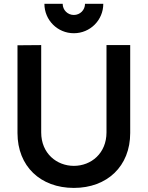

<svg xmlns="http://www.w3.org/2000/svg" viewBox="-20 -952 760 988"><path d="M360 15C531.5 15 650 -96.5 650 -267.5V-720H528V-270.5C528 -163.5 449.5 -98.5 360 -98.5C272.5 -98.5 192 -162 192 -270.5V-720L70 -719V-267.5C70 -96 188.5 15 360 15ZM208.5 -932.5C208.5 -848.5 276 -781 360 -781C444 -781 511.5 -848.5 511.5 -932.5H417.5C417.5 -900.5 392 -875 360 -875C328 -875 302.5 -900.5 302.5 -932.5Z"/></svg>

Font: Manrope
Style: Bold
Weight: 700
Designer: Mikhail Sharanda
Foundry: Mikhail Sharanda
Version: Version 4.505;FEAKit 1.0